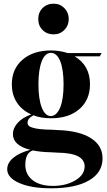

<svg xmlns="http://www.w3.org/2000/svg" viewBox="-20 -795 580 1039"><path d="M270 -609Q234 -609 210.5 -632.5Q187 -656 187 -692Q187 -728 210.5 -751.5Q234 -775 270 -775Q305 -775 328.5 -751Q352 -727 352 -692Q352 -657 328.5 -633Q305 -609 270 -609ZM256 224Q150 224 84.5 195.5Q19 167 19 121Q19 86 52.5 58.5Q86 31 144 16Q50 -8 50 -69Q50 -102 76 -130.5Q102 -159 149 -176Q99 -198 71.5 -240Q44 -282 44 -339Q44 -422 102 -472Q160 -522 256 -522Q302 -522 346 -508H530L520 -490H384Q467 -441 467 -339Q467 -255 410 -205Q353 -155 256 -155Q202 -155 161 -171Q129 -154 129 -131Q129 -111 157 -104Q187 -94 260 -93L295 -91Q410 -87 472.5 -47Q535 -7 535 62Q535 139 461.5 181.5Q388 224 256 224ZM306 -214Q324 -260 324 -339Q324 -417 306 -464Q287 -509 256 -509Q224 -509 206 -464Q188 -417 188 -339Q188 -260 206 -213Q224 -167 255 -167Q286 -167 306 -214ZM267 211Q337 211 387.5 181Q438 151 438 105Q438 71 403 51Q366 32 290 31L255 29Q201 28 158 19Q117 32 117 97Q117 149 156.5 180Q196 211 267 211Z"/></svg>

Font: Gloock
Style: Regular
Weight: 400
Designer: Duarte Pinto
Foundry: Duarte Pinto
Version: Version 1.000